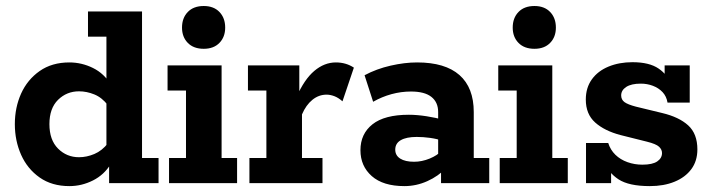

<svg xmlns="http://www.w3.org/2000/svg" viewBox="-20 -622 2417 652"><path d="M215.6 10Q156.3 10 114.7 -19.2Q73.1 -48.4 51.7 -96.3Q30.4 -144.2 30.4 -200.5Q30.4 -256.9 51.7 -304.3Q73.1 -351.6 114.7 -380.8Q156.3 -410 215.6 -410Q257.4 -410 295.6 -391.2Q333.9 -372.3 356.5 -334.3L341.4 -332V-497.5H278.8V-583H462.3V-85.5H518.4V0H350.5V-74.8L356.5 -65.7Q333.9 -28.4 295.6 -9.2Q257.4 10 215.6 10ZM248.3 -88.1Q274.4 -88.1 300.5 -99.1Q326.5 -110.1 346.7 -135.7L341.4 -89.8V-305.2L346.7 -264.3Q326.5 -290.7 300.5 -301.3Q274.4 -311.9 248.3 -311.9Q206.5 -311.9 177.1 -283Q147.8 -254.1 147.8 -200.5Q147.8 -146.7 177.1 -117.4Q206.5 -88.1 248.3 -88.1Z M554 0V-85.5H611.6V-314.5H549V-400H732.5V-85.5H785.1V0ZM671.9 -456.3Q637.3 -456.3 617.7 -476.4Q598.1 -496.4 598.1 -528.3Q598.1 -561 617.7 -581.3Q637.3 -601.6 671.9 -601.6Q705.8 -601.6 725.2 -581.3Q744.7 -561 744.7 -528.3Q744.7 -496.4 725.2 -476.4Q705.8 -456.3 671.9 -456.3Z M827 0V-85.5H884.6V-314.5H822V-400H996.4V-279.9L986.6 -291.7Q1013.2 -352.5 1047.4 -381.3Q1081.5 -410 1120.5 -410Q1155.1 -410 1181.7 -392.3L1143 -277.9Q1129.3 -290.1 1115.4 -295.4Q1101.5 -300.6 1089.1 -300.6Q1062.4 -300.6 1040.8 -283Q1019.2 -265.5 1005.5 -233.5V-85.5H1075.1V0Z M1353.3 10Q1281 10 1242.5 -24Q1204 -58 1204 -112Q1204 -167.5 1244.9 -199.9Q1285.8 -232.3 1368.3 -232.3Q1395.8 -232.3 1428.3 -227.3Q1460.8 -222.3 1485.4 -214.8L1467.9 -203V-241.6Q1467.9 -274.8 1444.9 -293Q1422 -311.2 1375.6 -311.2Q1342.1 -311.2 1309.5 -302.3Q1276.9 -293.4 1247.1 -276.4L1218 -366.5Q1258.8 -388.3 1306.4 -399.1Q1354 -410 1396.4 -410Q1491.5 -410 1540.2 -367.2Q1588.8 -324.4 1588.8 -241.4V-85.5H1641.4V0H1477.7V-65.8L1495.8 -52.2Q1468.5 -23.5 1431 -6.8Q1393.6 10 1353.3 10ZM1386.1 -72.7Q1412.5 -72.7 1439 -83.5Q1465.5 -94.4 1479.2 -109.8L1467.9 -78V-171.2L1485.2 -143.2Q1463.3 -150.7 1440.3 -153.8Q1417.3 -157 1395.1 -157Q1360.2 -157 1341.2 -146.1Q1322.2 -135.3 1322.2 -113.8Q1322.2 -94.1 1339.1 -83.4Q1356 -72.7 1386.1 -72.7Z M1677 0V-85.5H1734.6V-314.5H1672V-400H1855.5V-85.5H1908.1V0ZM1794.9 -456.3Q1760.3 -456.3 1740.7 -476.4Q1721.1 -496.4 1721.1 -528.3Q1721.1 -561 1740.7 -581.3Q1760.3 -601.6 1794.9 -601.6Q1828.8 -601.6 1848.2 -581.3Q1867.7 -561 1867.7 -528.3Q1867.7 -496.4 1848.2 -476.4Q1828.8 -456.3 1794.9 -456.3Z M2186.6 10Q2115.4 10 2080.2 -13.1Q2045 -36.2 2033.3 -72.4L2055.2 -79.6V0H1970V-136.5H2045.4Q2052.7 -113.1 2069.7 -96.5Q2086.7 -80 2110.7 -71.4Q2134.8 -62.8 2161.4 -62.8Q2195.5 -62.8 2211.8 -73.8Q2228.1 -84.9 2228.1 -102.3Q2228.1 -114.3 2218 -123.7Q2207.9 -133.2 2176.8 -140.9L2087.4 -163.3Q2032.9 -177.6 2001.1 -206Q1969.3 -234.4 1969.3 -284Q1969.3 -324 1989.8 -352.5Q2010.3 -381 2046.5 -395.9Q2082.8 -410.8 2127.7 -410.8Q2185 -410.8 2216.6 -389.1Q2248.2 -367.5 2258.2 -333.6L2237 -333.4V-400H2322.2V-273.6H2246.8Q2243.3 -294.9 2230 -309.1Q2216.6 -323.3 2197 -330.7Q2177.5 -338 2156.1 -338Q2123.8 -338 2106.6 -326.8Q2089.4 -315.6 2089.4 -298Q2089.4 -283.6 2100.6 -275.3Q2111.8 -267.1 2139.2 -259.9L2228.6 -238.2Q2285.6 -224.7 2316.9 -196.3Q2348.2 -167.8 2348.2 -114.6Q2348.2 -75.3 2327.6 -47.5Q2306.9 -19.7 2270.6 -4.9Q2234.4 10 2186.6 10Z"/></svg>

Font: Rokkitt SemiBold
Style: Regular
Weight: 600
Designer: Vernon Adams
Foundry: Vernon Adams
Version: Version 3.103